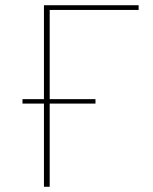

<svg xmlns="http://www.w3.org/2000/svg" viewBox="-20 -714 585 734"><path d="M148 0V-318H66V-335H148V-694H510V-676H170V-335H345V-318H170V0Z"/></svg>

Font: Cantarell Thin
Style: Regular
Weight: 100
Designer: Dave Crossland, Nikolaus Waxweiler, Florian Fecher, Jacques Le Bailly, Eben Sorkin, Alexei Vanyashin, Alexios Zavras, Em
Version: Version 0.303